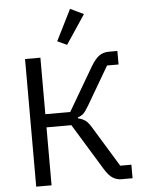

<svg xmlns="http://www.w3.org/2000/svg" viewBox="-62 -998 786 1046"><g transform="rotate(-5 331.0 -474.5)"><path d="M93 -698H177V-389H313L453 -628Q476 -666 498 -682Q520 -698 552 -698H598V-624H535L411 -412Q393 -382 381.5 -372Q370 -362 352 -356V-351Q375 -346 392 -334Q409 -322 429 -287L559 -74H620V0H558Q534 0 512 -13.5Q490 -27 467 -65L313 -317H177V0H93ZM328 -755 276 -779 361 -949 434 -914Z"/></g></svg>

Font: IBM Plex Sans
Style: Regular
Weight: 400
Designer: Mike Abbink, Paul van der Laan, Pieter van Rosmalen
Foundry: Bold Monday
Version: Version 3.005